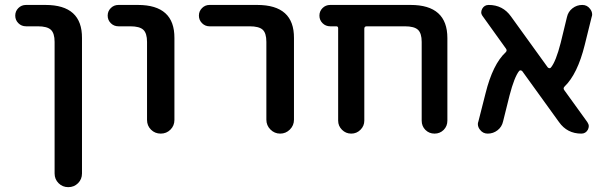

<svg xmlns="http://www.w3.org/2000/svg" viewBox="-20 -565 2481 781"><path d="M85.9 -458Q67.4 -458 54.7 -470.7Q42 -483.4 42 -501.5Q42 -519.5 54.7 -532.2Q67.4 -544.9 85.9 -544.9H165Q314.5 -544.9 313.5 -410.2V140.6Q313.5 164.1 297.4 180.2Q281.2 196.3 257.8 196.3Q234.4 196.3 218.3 180.2Q202.1 164.1 202.1 140.6V-394.5Q202.1 -429.7 187 -443.8Q171.9 -458 133.8 -458Z M461.9 -458Q443.4 -458 430.7 -470.7Q418 -483.4 418 -501.5Q418 -519.5 430.7 -532.2Q443.4 -544.9 461.9 -544.9H541Q690.4 -544.9 689.5 -410.2V-77.1Q689.5 -53.7 673.3 -37.6Q657.2 -21.5 633.8 -21.5Q610.4 -21.5 594.2 -37.6Q578.1 -53.7 578.1 -77.1V-394.5Q578.1 -429.7 563 -443.8Q547.9 -458 509.8 -458Z M832 -458Q814.5 -458 801.8 -470.7Q789.1 -483.4 789.1 -501.5Q789.1 -519.5 801.8 -532.2Q814.5 -544.9 832 -544.9H1026.4Q1176.8 -544.9 1175.8 -410.2V-78.1Q1175.8 -54.7 1159.2 -38.1Q1142.6 -21.5 1119.6 -21.5Q1096.7 -21.5 1080.1 -38.1Q1063.5 -54.7 1063.5 -78.1V-394.5Q1063.5 -430.7 1048.3 -444.3Q1033.2 -458 995.1 -458Z M1695.3 -394.5Q1695.3 -429.7 1680.2 -443.8Q1665 -458 1627 -458H1471.7Q1461.9 -458 1461.9 -448.2V-74.2Q1461.9 -52.7 1446.3 -37.1Q1430.7 -21.5 1408.7 -21.5Q1386.7 -21.5 1371.1 -37.1Q1355.5 -52.7 1355.5 -74.2V-450.2Q1355.5 -458 1347.7 -458H1323.2Q1304.7 -458 1292 -470.7Q1279.3 -483.4 1279.3 -501.5Q1279.3 -519.5 1292 -532.2Q1304.7 -544.9 1323.2 -544.9H1650.4Q1799.8 -544.9 1799.8 -410.2V-74.2Q1799.8 -51.8 1784.7 -36.6Q1769.5 -21.5 1747.6 -21.5Q1725.6 -21.5 1710.4 -36.6Q1695.3 -51.8 1695.3 -74.2Z M2369.1 -68.4Q2375 -59.6 2375 -51.8Q2375 -44.9 2371.1 -37.1Q2362.3 -21.5 2344.7 -21.5Q2287.1 -21.5 2253.9 -68.4L2104.5 -275.4Q2101.6 -278.3 2098.1 -278.8Q2094.7 -279.3 2091.8 -276.4Q2072.3 -252 2052.7 -176.8L2026.4 -71.3Q2021.5 -48.8 2003.9 -35.2Q1986.3 -21.5 1963.9 -21.5Q1944.3 -21.5 1932.6 -37.1Q1923.8 -47.9 1923.8 -60.5Q1923.8 -65.4 1925.8 -70.3L1955.1 -185.5Q1984.4 -303.7 2037.1 -352.5Q2043.9 -359.4 2038.1 -367.2L1944.3 -498Q1937.5 -506.8 1937.5 -514.6Q1937.5 -521.5 1941.4 -529.3Q1950.2 -544.9 1967.8 -544.9Q2025.4 -544.9 2058.6 -498L2208 -291Q2210.9 -288.1 2214.4 -287.6Q2217.8 -287.1 2220.7 -290Q2241.2 -314.5 2260.7 -390.6L2286.1 -495.1Q2291 -517.6 2308.6 -531.2Q2326.2 -544.9 2348.6 -544.9Q2368.2 -544.9 2379.9 -529.3Q2388.7 -518.6 2388.7 -505.9Q2388.7 -501 2386.7 -496.1L2358.4 -381.8Q2329.1 -263.7 2276.4 -212.9Q2269.5 -206.1 2275.4 -198.2Z"/></svg>

Font: Gen Jyuu GothicX Medium
Style: Regular
Weight: 500
Designer: Ryoko NISHIZUKA (kana &amp; ideographs); Paul D. Hunt (Latin, Greek &amp; Cyrillic); Wenlong ZHANG (bopomofo); Sandoll C
Version: Version 1.058.20140828